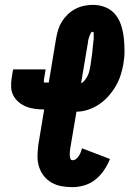

<svg xmlns="http://www.w3.org/2000/svg" viewBox="-20 -763 540 791"><path d="M278 8Q255 8 233 4Q211 0 192 -11Q173 -22 160 -39Q147 -56 140.5 -77Q134 -98 134.5 -121Q135 -144 138 -167L162 -312Q143 -312 124 -314.5Q105 -317 88.5 -323.5Q72 -330 58 -341.5Q44 -353 35.5 -368.5Q27 -384 26 -403Q25 -422 28 -441L34 -477H168L162 -441Q161 -439 161 -436.5Q161 -434 161 -431.5Q161 -429 160.5 -426Q160 -423 163 -423H181L211 -604Q214 -622 219.5 -640Q225 -658 235 -674Q245 -690 259 -703.5Q273 -717 290 -726Q307 -735 326 -739Q345 -743 363 -743Q390 -743 414.5 -733Q439 -723 455 -703.5Q471 -684 479 -659Q487 -634 490 -607Q493 -580 493 -553Q493 -526 488 -498Q484 -475 476.5 -452Q469 -429 456 -407Q443 -385 426 -366Q409 -347 388 -333Q367 -319 343 -311Q319 -303 296 -303H295L269 -149Q268 -143 267.5 -136Q267 -129 267.5 -122.5Q268 -116 270 -109.5Q272 -103 279 -103Q287 -103 294 -108.5Q301 -114 305.5 -121.5Q310 -129 313 -137Q316 -145 318 -152L433 -108Q424 -85 409 -62.5Q394 -40 373.5 -23.5Q353 -7 328 0.5Q303 8 278 8ZM314 -420Q324 -425 331 -434.5Q338 -444 342.5 -454Q347 -464 349 -474.5Q351 -485 353 -495Q357 -520 360 -545.5Q363 -571 365 -596L366 -597Q366 -602 366 -606.5Q366 -611 366 -616Q366 -621 366 -626.5Q366 -632 361 -632Q357 -632 354.5 -627.5Q352 -623 350.5 -619Q349 -615 347.5 -611Q346 -607 345 -603Q344 -599 343 -594.5Q342 -590 342 -586Z"/></svg>

Font: Iosevka Curly Heavy
Style: Italic
Weight: 900
Italic angle: -9°
Monospace: yes
Designer: Belleve Invis
Foundry: Belleve Invis
Version: Version 22.1.2; ttfautohint (v1.8.4)